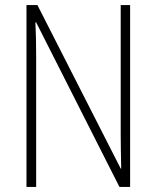

<svg xmlns="http://www.w3.org/2000/svg" viewBox="-20 -734 615 754"><path d="M491 0V-714H454V-211C454 -174 455 -120 456 -72H454L127 -714H84V0H122V-512C122 -566 121 -606 119 -646H122L449 0Z"/></svg>

Font: Noto Sans Condensed ExtraLight
Style: Regular
Weight: 200
Width: 3
Designer: Monotype Design Team
Foundry: Monotype Imaging Inc.
Version: Version 2.013